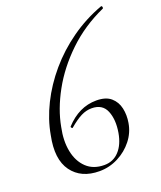

<svg xmlns="http://www.w3.org/2000/svg" viewBox="-127 -743 703 838"><g transform="rotate(-20 224.0 -324.0)"><path d="M191 13Q106 13 64 -44.5Q22 -102 44 -208Q56 -277 90 -345.5Q124 -414 176 -475Q228 -536 295.5 -584Q363 -632 442 -661Q446 -662 447.5 -656.5Q449 -651 446 -649Q348 -605 275 -535Q202 -465 157.5 -384Q113 -303 99 -226Q86 -165 96 -115Q106 -65 137.5 -35Q169 -5 220 -5Q261 -5 288.5 -34.5Q316 -64 325 -116Q335 -175 318 -216Q301 -257 251 -257Q226 -257 202 -245Q178 -233 146 -206Q144 -203 140.5 -206.5Q137 -210 138 -213Q201 -282 282 -282Q326 -282 349.5 -261.5Q373 -241 380 -209Q387 -177 381 -142Q374 -99 346.5 -64Q319 -29 278 -8Q237 13 191 13Z"/></g></svg>

Font: Cormorant Light
Style: Italic
Weight: 300
Italic angle: -10°
Designer: Christian Thalmann (Catharsis Fonts)
Foundry: Catharsis Fonts
Version: Version 4.000